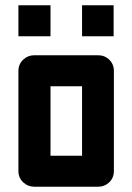

<svg xmlns="http://www.w3.org/2000/svg" viewBox="-20 -710 503 730"><path d="M292 -690H412V-572H292ZM50 -690H172V-572H50ZM111 0Q86 0 68 -17Q50 -34 50 -60V-440Q50 -466 68 -483Q86 -500 111 -500H352Q378 -500 395.5 -483Q413 -466 413 -440V-60Q413 -34 395.5 -17Q378 0 352 0ZM172 -118H292V-382H172Z"/></svg>

Font: Tschichold
Style: Bold
Weight: 700
Designer: Peter Wiegel
Foundry: Peter Wiegel
Version: Version 1.000; ttfautohint (v1.3)